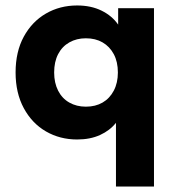

<svg xmlns="http://www.w3.org/2000/svg" viewBox="-20 -500 642 702"><path d="M404 182V-51Q382 -23 346 -6.5Q310 10 262 10Q199 10 148 -19.5Q97 -49 67 -104.5Q37 -160 37 -235Q37 -311 67 -366Q97 -421 148 -450.5Q199 -480 262 -480Q313 -480 351.5 -461Q390 -442 412 -410V-470H543V182ZM294 -110Q329 -110 355 -125Q381 -140 396 -168.5Q411 -197 411 -235Q411 -274 396 -302Q381 -330 355 -345Q329 -360 294 -360Q260 -360 233.5 -345Q207 -330 192.5 -302Q178 -274 178 -235Q178 -197 192.5 -168.5Q207 -140 233.5 -125Q260 -110 294 -110Z"/></svg>

Font: Gantari
Style: Bold
Weight: 700
Designer: Anugrah Pasau
Foundry: Lafontype
Version: Version 1.000; ttfautohint (v1.6)